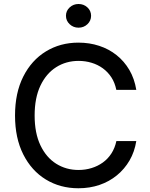

<svg xmlns="http://www.w3.org/2000/svg" viewBox="-20 -956 772 985"><path d="M382.3 9.8Q288.6 9.8 215.1 -35.2Q141.6 -80.1 99.4 -163.8Q57.1 -247.6 57.1 -363.3Q57.1 -479.5 99.4 -563.2Q141.6 -647 215.3 -692.1Q289.1 -737.3 382.3 -737.3Q439 -737.3 488.8 -720.9Q538.6 -704.6 577.9 -673.3Q617.2 -642.1 643.6 -597.2Q669.9 -552.2 679.2 -495.1H576.7Q569.3 -531.7 551.5 -559.1Q533.7 -586.4 507.6 -605.5Q481.4 -624.5 449.7 -634Q418 -643.6 383.3 -643.6Q318.8 -643.6 267.8 -611.1Q216.8 -578.6 187.3 -516.4Q157.7 -454.1 157.7 -363.3Q157.7 -272.9 187.5 -210.4Q217.3 -147.9 268.3 -116Q319.3 -84 382.8 -84Q418 -84 449.7 -93.8Q481.4 -103.5 507.6 -122.3Q533.7 -141.1 551.5 -168.7Q569.3 -196.3 577.1 -232.4H679.2Q670.4 -177.2 644.8 -133.1Q619.1 -88.9 579.8 -56.6Q540.5 -24.4 490.5 -7.3Q440.4 9.8 382.3 9.8ZM382.8 -814Q356.4 -814 337.4 -831.8Q318.4 -849.6 318.4 -875Q318.4 -900.4 337.4 -918Q356.4 -935.5 382.8 -935.5Q409.7 -935.5 428.5 -918Q447.3 -900.4 447.3 -875Q447.3 -849.6 428.5 -831.8Q409.7 -814 382.8 -814Z"/></svg>

Font: Inter Cardless
Style: Regular
Weight: 400
Designer: Rasmus Andersson
Foundry: rsms
Version: Version 4.001;git-9221beed3